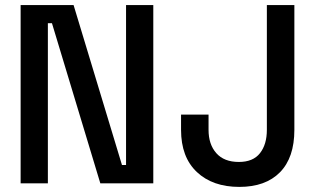

<svg xmlns="http://www.w3.org/2000/svg" viewBox="-20 -720 1232 754"><path d="M61 0V-700H269L459 -72H475V-700H582V0H374L184 -629H168V0ZM691 -210V-270H799V-210Q799 -153 829.5 -118.5Q860 -84 918 -84Q974 -84 1001 -118.5Q1028 -153 1028 -210V-700H1136V-210Q1136 -101 1079.5 -43.5Q1023 14 920 14Q815 14 753 -44.5Q691 -103 691 -210Z"/></svg>

Font: Space Grotesk Frontify Medium
Style: Regular
Weight: 500
Designer: Florian Karsten
Version: Version 2.000